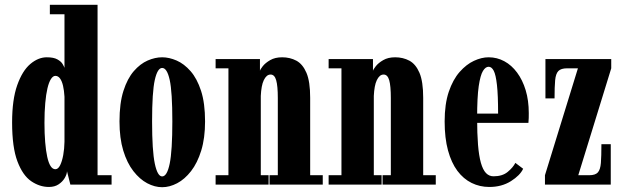

<svg xmlns="http://www.w3.org/2000/svg" viewBox="-20 -770 2608 801"><path d="M184 10Q145.5 10 110.2 -14Q75 -38 52.8 -96.5Q30.5 -155 30.5 -259Q30.5 -354.5 51.8 -414.5Q73 -474.5 106.2 -502.8Q139.5 -531 175 -531Q204 -531 219.5 -522.2Q235 -513.5 241.2 -502.8Q247.5 -492 249 -487V-710.5H188V-750H387V-39H445.5V0H273.5L259.5 -55.5Q259 -42.5 249.8 -27Q240.5 -11.5 224.2 -0.8Q208 10 184 10ZM211 -64Q222.5 -64 230.8 -80.5Q239 -97 243.8 -123.2Q248.5 -149.5 249 -178.5V-366.5Q247.5 -392.5 243 -412Q238.5 -431.5 230.5 -442.5Q222.5 -453.5 211 -453.5Q201 -453.5 192.5 -440.2Q184 -427 178 -401.8Q172 -376.5 168.8 -340Q165.5 -303.5 165.5 -257.5Q165.5 -212.5 168.5 -176.8Q171.5 -141 177 -115.8Q182.5 -90.5 191 -77.2Q199.5 -64 211 -64Z M656.5 11Q625.5 11 594.2 -5.5Q563 -22 536.5 -56Q510 -90 494.2 -141.8Q478.5 -193.5 478.5 -263.5Q478.5 -339.5 495 -391Q511.5 -442.5 538.2 -473.2Q565 -504 596 -517.5Q627 -531 656.5 -531Q685.5 -531 716.8 -517.5Q748 -504 775 -473.2Q802 -442.5 818.8 -391Q835.5 -339.5 835.5 -263.5Q835.5 -193.5 819.5 -141.8Q803.5 -90 777 -56Q750.5 -22 719 -5.5Q687.5 11 656.5 11ZM656.5 -34Q677 -34 688 -87.5Q699 -141 699 -263.5Q699 -386.5 688 -436.5Q677 -486.5 656.5 -486.5Q637 -486.5 625.8 -436.5Q614.5 -386.5 614.5 -263.5Q614.5 -141 625.8 -87.5Q637 -34 656.5 -34Z M879.5 0V-39H933V-485H879.5V-523.5H1064.5V-474.5Q1065.5 -480 1076.2 -493.8Q1087 -507.5 1107.2 -519.2Q1127.5 -531 1157 -531Q1190 -531 1216.5 -516.8Q1243 -502.5 1258.5 -466.2Q1274 -430 1274 -362V-39H1326.5V0H1104.5V-39H1139V-361.5Q1139 -411.5 1132.2 -435.2Q1125.5 -459 1109 -459Q1100 -459 1093 -453Q1086 -447 1080.5 -435.5Q1075 -424 1072 -407.5Q1069 -391 1068 -370V-39H1100.5V0Z M1351 0V-39H1404.5V-485H1351V-523.5H1536V-474.5Q1537 -480 1547.8 -493.8Q1558.5 -507.5 1578.8 -519.2Q1599 -531 1628.5 -531Q1661.5 -531 1688 -516.8Q1714.5 -502.5 1730 -466.2Q1745.5 -430 1745.5 -362V-39H1798V0H1576V-39H1610.5V-361.5Q1610.5 -411.5 1603.8 -435.2Q1597 -459 1580.5 -459Q1571.5 -459 1564.5 -453Q1557.5 -447 1552 -435.5Q1546.5 -424 1543.5 -407.5Q1540.5 -391 1539.5 -370V-39H1572V0Z M2021.5 10Q1981.5 10 1947.5 -6.8Q1913.5 -23.5 1888.2 -57.2Q1863 -91 1849 -142.5Q1835 -194 1835 -263.5Q1835 -336 1852.2 -387Q1869.5 -438 1897.5 -469.8Q1925.5 -501.5 1957.2 -516.2Q1989 -531 2018.5 -531Q2053.5 -531 2084 -514.5Q2114.5 -498 2137.2 -467.2Q2160 -436.5 2173 -393.8Q2186 -351 2186 -298Q2186 -288 2185.8 -277.8Q2185.5 -267.5 2184.5 -257.5H1963.5V-296H2058Q2058 -373.5 2053.2 -415.8Q2048.5 -458 2039.8 -474.8Q2031 -491.5 2018.5 -491.5Q2005.5 -491.5 1994.8 -474Q1984 -456.5 1977.2 -410.8Q1970.5 -365 1970.5 -278Q1970.5 -212.5 1974.2 -166.2Q1978 -120 1986.2 -90.8Q1994.5 -61.5 2007.5 -48Q2020.5 -34.5 2039 -34.5Q2076 -34.5 2098.2 -53Q2120.5 -71.5 2130 -90.5L2162.5 -66Q2150 -38.5 2111.5 -14.2Q2073 10 2021.5 10Z M2253.5 0V-39L2391 -485H2346Q2320.5 -485 2309.5 -473.8Q2298.5 -462.5 2296 -435.2Q2293.5 -408 2293.5 -359.5H2255.5V-523.5H2530V-485L2392.5 -39H2438Q2463.5 -39 2474 -50.5Q2484.5 -62 2486.8 -90Q2489 -118 2489 -168.5H2528V0Z"/></svg>

Font: Imbue Thin 10pt ExtraBold
Style: Regular
Weight: 800
Version: Version 1.102